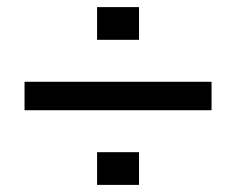

<svg xmlns="http://www.w3.org/2000/svg" viewBox="-20 -563 662 540"><path d="M49 -253V-333H575V-253ZM253 -43V-135H371V-43ZM253 -451V-543H371V-451Z"/></svg>

Font: Ruda Medium
Style: Regular
Weight: 500
Version: Version 2.001